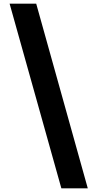

<svg xmlns="http://www.w3.org/2000/svg" viewBox="-20 -853 528 1039"><path d="M32 -833H176L455 166H312Z"/></svg>

Font: Noto Sans Gurmukhi UI ExtraBold
Style: Regular
Weight: 800
Designer: Jelle Bosma - Monotype Design Team
Foundry: Monotype Imaging Inc.
Version: Version 2.004; ttfautohint (v1.8.4.7-5d5b)